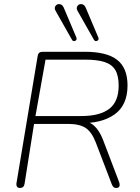

<svg xmlns="http://www.w3.org/2000/svg" viewBox="-20 -927 694 953"><path d="M62 -19 167 -649Q170 -670 191 -670H401Q511 -670 562 -629.5Q613 -589 613 -503Q613 -405 548.5 -359Q484 -313 373 -316V-327H381Q420 -327 446.5 -303.5Q473 -280 491 -234L571 -24Q576 -10 572.5 -2Q569 6 557 6Q549 6 544 2Q539 -2 535 -12L455 -221Q435 -272 405 -292Q375 -312 317 -312H149L102 -15Q99 6 79 6Q69 6 64.5 -0.5Q60 -7 62 -19ZM569 -502Q569 -551 552.5 -579Q536 -607 499.5 -619Q463 -631 401 -631H206L156 -351H383Q476 -351 522.5 -387Q569 -423 569 -502ZM405 -890 468 -741Q471 -733 467 -728Q463 -723 456.5 -723Q450 -723 446 -730L365 -873Q357 -887 364.5 -897.5Q372 -908 385 -906.5Q398 -905 405 -890ZM296 -890 359 -741Q362 -733 358 -728Q354 -723 347.5 -723Q341 -723 337 -730L256 -873Q248 -887 255.5 -897.5Q263 -908 276 -906.5Q289 -905 296 -890Z"/></svg>

Font: SN Pro Thin
Style: Italic
Weight: 200
Italic angle: -9°
Designer: Tobias Whetton
Foundry: Supernotes
Version: Version 1.003;Glyphs 3.3 (3324)